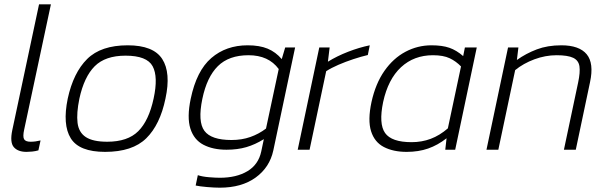

<svg xmlns="http://www.w3.org/2000/svg" viewBox="-20 -694 2816 890"><path d="M103 10Q63 10 44 -12Q25 -34 37 -91L161 -674H216L92 -93Q85 -61 91.5 -49Q98 -37 122 -37Q144 -37 168 -43L158 3Q144 7 129.5 8.5Q115 10 103 10Z M467 10Q347 10 308 -53Q269 -116 294 -237Q320 -357 384 -420.5Q448 -484 572 -484Q691 -484 732 -420.5Q773 -357 747 -237Q722 -116 658 -53Q594 10 467 10ZM477 -37Q572 -37 621 -86Q670 -135 692 -237Q714 -338 687.5 -387Q661 -436 562 -436Q468 -436 419 -387Q370 -338 348 -237Q334 -169 339.5 -124.5Q345 -80 378 -58.5Q411 -37 477 -37Z M999 176Q974 176 939.5 173Q905 170 887 166L897 118Q918 125 949 127.5Q980 130 999 130Q1076 130 1127 99.5Q1178 69 1191 8L1203 -49Q1163 -24 1122 -12Q1081 0 1030 0Q967 0 923 -23Q879 -46 862.5 -98Q846 -150 864 -236Q891 -366 959.5 -425Q1028 -484 1128 -484Q1183 -484 1220.5 -468.5Q1258 -453 1286 -420L1302 -474H1348L1247 3Q1230 82 1165 129Q1100 176 999 176ZM1053 -45Q1101 -45 1140.5 -59Q1180 -73 1213 -98L1272 -374Q1225 -438 1132 -438Q1041 -438 990 -387.5Q939 -337 918 -236Q896 -130 927.5 -87.5Q959 -45 1053 -45Z M1360 0 1460 -474H1508L1500 -408Q1542 -434 1593.5 -454Q1645 -474 1694 -484L1685 -439Q1655 -432 1618.5 -420Q1582 -408 1548.5 -393.5Q1515 -379 1492 -364L1415 0Z M1865 10Q1803 10 1759.5 -12.5Q1716 -35 1700 -86Q1684 -137 1702 -221Q1721 -307 1762 -365.5Q1803 -424 1859.5 -454Q1916 -484 1980 -484Q2030 -484 2063 -472.5Q2096 -461 2127 -434L2135 -474H2190L2090 0H2044L2050 -53Q2009 -21 1964.5 -5.5Q1920 10 1865 10ZM1888 -35Q1935 -35 1976.5 -50.5Q2018 -66 2056 -99L2117 -386Q2094 -410 2064.5 -424Q2035 -438 1987 -438Q1899 -438 1839 -382.5Q1779 -327 1756 -221Q1735 -120 1765 -77.5Q1795 -35 1888 -35Z M2235 0 2335 -474H2383L2376 -416Q2418 -446 2468 -465Q2518 -484 2582 -484Q2665 -484 2699.5 -442.5Q2734 -401 2715 -313L2649 0H2594L2660 -312Q2670 -359 2666 -386.5Q2662 -414 2637 -426Q2612 -438 2560 -438Q2508 -438 2457 -419Q2406 -400 2368 -369L2290 0Z"/></svg>

Font: Kanit ExtraLight
Style: Italic
Weight: 275
Italic angle: -12°
Designer: Katatrad Team
Foundry: CadsonDemak
Version: Version 2.000; ttfautohint (v1.8.3)